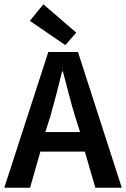

<svg xmlns="http://www.w3.org/2000/svg" viewBox="-23 -874 587 894"><path d="M421 0 372 -168H165L117 0H-3L202 -632H340L544 0ZM188 -259H350L326 -334Q311 -383 297.5 -436Q284 -489 270 -541H266Q253 -488 239.5 -435.5Q226 -383 212 -334ZM281 -664 116 -777 179 -854 332 -722Z"/></svg>

Font: Narnoor SemiBold
Style: Regular
Weight: 600
Designer: S. Sridhar Murthy
Foundry: SIL International
Version: Version 3.000